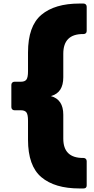

<svg xmlns="http://www.w3.org/2000/svg" viewBox="-20 -855 531 1083"><path d="M138 -67V-174Q138 -209 129 -221Q120 -233 98 -233H62Q54 -233 49 -238Q44 -243 44 -251V-376Q44 -384 49 -389Q54 -394 62 -394H98Q120 -394 129 -406Q138 -418 138 -453V-559Q138 -708 213.5 -771.5Q289 -835 428 -835H451Q459 -835 464 -830Q469 -825 469 -817V-680Q469 -672 464 -667.5Q459 -663 451 -663H448Q337 -663 337 -552V-419Q337 -376 320 -349.5Q303 -323 267 -313Q337 -294 337 -208V-73Q337 36 448 36H451Q459 36 464 41Q469 46 469 54V191Q469 208 451 208H428Q289 208 213.5 144.5Q138 81 138 -67Z"/></svg>

Font: LINE Seed JP_TTF ExtraBold
Style: Regular
Weight: 800
Designer: LY Corporation & Fontrix & Fontworks
Version: Version 1.015